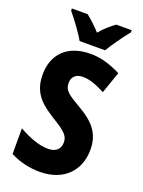

<svg xmlns="http://www.w3.org/2000/svg" viewBox="-172 -1060 819 1098"><g transform="rotate(20 237.5 -511.5)"><path d="M173 -822H328C352 -863 401 -931 432 -969V-982H338C311 -962 280 -937 250 -901C220 -935 189 -962 164 -982H68V-969C99 -932 152 -861 173 -822ZM444 -259C444 -358 393 -414 301 -467C222 -513 196 -530 196 -576C196 -611 218 -636 261 -636C302 -636 342 -622 398 -593L444 -725C378 -758 319 -775 259 -775C119 -775 39 -695 40 -568C40 -446 118 -399 184 -356C255 -313 287 -289 287 -247C287 -210 266 -181 213 -181C158 -181 94 -206 34 -240V-84C93 -54 152 -41 214 -41C356 -41 444 -128 444 -259Z"/></g></svg>

Font: Noto Sans Tamil UI Condensed ExtraBold
Style: Regular
Weight: 800
Width: 3
Designer: Jelle Bosma - Monotype Design Team
Foundry: Monotype Imaging Inc.
Version: Version 2.004